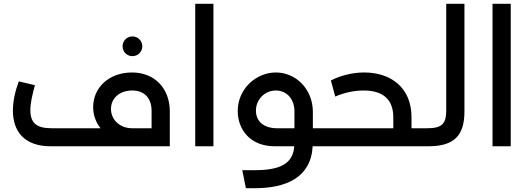

<svg xmlns="http://www.w3.org/2000/svg" viewBox="-20 -771 2786 1012"><path d="M678 -475C707 -475 730 -498 730 -527C730 -556 707 -579 678 -579C649 -579 626 -556 626 -527C626 -498 649 -475 678 -475ZM676 -389C555 -389 471 -310 471 -206C471 -165 485 -126 510 -95H252C171 -95 140 -124 140 -191C140 -229 151 -273 164 -322L79 -342C60 -291 48 -238 48 -188C48 -80 107 0 247 0H875V-184C875 -305 795 -389 676 -389ZM677 -95C612 -95 565 -139 565 -197C565 -254 611 -294 677 -294C741 -294 779 -254 779 -186V-95Z M1105 0V-751H1009V0Z M1629 -95V-181C1629 -303 1538 -389 1434 -389C1329 -389 1233 -302 1233 -186C1233 -89 1298 0 1428 0H1531C1524 88 1464 126 1322 126H1257L1276 221H1322C1488 221 1619 165 1628 0H1699C1714 0 1719 -20 1719 -48C1719 -77 1714 -95 1699 -95ZM1329 -188C1329 -247 1376 -294 1434 -294C1491 -294 1532 -249 1532 -184V-95H1441C1368 -95 1329 -133 1329 -188Z M2149 -95V-153C2149 -311 2038 -389 1900 -389C1840 -389 1777 -374 1724 -347L1747 -262C1794 -283 1848 -294 1897 -294C1996 -294 2053 -249 2053 -153V-95H1699C1684 -95 1679 -77 1679 -47C1679 -20 1684 0 1699 0H2226C2241 0 2246 -20 2246 -48C2246 -77 2241 -95 2226 -95Z M2332 -751V-189C2332 -117 2308 -95 2231 -95H2226C2211 -95 2206 -77 2206 -47C2206 -20 2211 0 2226 0H2238C2370 0 2428 -53 2428 -183V-751Z M2672 0V-751H2576V0Z"/></svg>

Font: UULA Sans Medium
Style: Regular
Weight: 500
Designer: Mohamed Gaber, Laura Garcia Mut
Foundry: Kief Type Foundry
Version: Version 3.006;hotconv 1.0.109;makeotfexe 2.5.65596